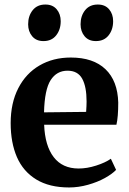

<svg xmlns="http://www.w3.org/2000/svg" viewBox="-20 -815 569 846"><path d="M27 -272.5Q27 -361 60.5 -426.2Q94 -491.5 154 -526.5Q214 -561.5 292 -561.5Q391 -561.5 444.8 -510Q498.5 -458.5 501 -363Q501 -299 493 -265.5H174.5Q178 -173 216.5 -122.8Q255 -72.5 326.5 -72.5Q363.5 -72.5 404 -85.5Q444.5 -98.5 468.5 -115.5L491.5 -66.5Q474.5 -48.5 442 -30.5Q409.5 -12.5 367.8 -0.8Q326 11 284.5 11Q197.5 11 139.8 -24.2Q82 -59.5 54.5 -123Q27 -186.5 27 -272.5ZM359.5 -322Q361.5 -350 361.5 -367.5Q361.5 -433.5 342 -468.5Q322.5 -503.5 277.5 -503.5Q230 -503.5 203.2 -462Q176.5 -420.5 174 -320ZM171 -634Q139.5 -634 121.8 -655.2Q104 -676.5 104 -708Q104 -745 124 -770Q144 -795 179.5 -795H180.5Q212 -795 229.8 -774Q247.5 -753 247.5 -721.5Q247.5 -684.5 227.5 -659.2Q207.5 -634 172 -634ZM402 -634Q370.5 -634 352.8 -655.2Q335 -676.5 335 -708Q335 -745 355 -770Q375 -795 410.5 -795H411.5Q443 -795 460.8 -774Q478.5 -753 478.5 -721.5Q478.5 -684.5 458.5 -659.2Q438.5 -634 403 -634Z"/></svg>

Font: Merriweather Text
Style: Bold
Weight: 700
Designer: Eben Sorkin
Foundry: Eben Sorkin
Version: Version 2.100